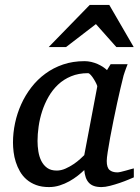

<svg xmlns="http://www.w3.org/2000/svg" viewBox="-20 -740 561 772"><path d="M371.1 -392.1Q371.6 -394.5 367.4 -403.3Q363.3 -412.1 357.4 -421.6Q351.6 -431.2 345 -438.5Q338.4 -445.8 334 -445.8Q295.9 -445.8 265.9 -433.3Q235.8 -420.9 213.4 -399.7Q190.9 -378.4 175 -350.6Q159.2 -322.8 149.4 -292.5Q139.6 -262.2 135.3 -231.4Q130.9 -200.7 130.9 -172.9Q130.9 -151.9 134.3 -130.9Q137.7 -109.9 146.2 -92.8Q154.8 -75.7 169.7 -64.9Q184.6 -54.2 208 -54.2Q225.6 -54.2 243.2 -62Q260.7 -69.8 275.9 -80.1Q291 -90.3 302.2 -100.6Q313.5 -110.8 318.8 -116.2ZM518.1 -26.9Q512.2 -24.4 496.6 -17.8Q481 -11.2 461.7 -4.6Q442.4 2 422.6 7.1Q402.8 12.2 388.2 12.2Q370.1 12.2 357.7 7.8Q345.2 3.4 337.2 -5.4Q329.1 -14.2 324.7 -26.9Q320.3 -39.6 318.8 -56.2Q307.6 -45.4 292.5 -33.4Q277.3 -21.5 259 -11.2Q240.7 -1 220 5.6Q199.2 12.2 176.8 12.2Q147.5 12.2 125.2 3.9Q103 -4.4 86.9 -18.3Q70.8 -32.2 60.3 -50.5Q49.8 -68.8 43.5 -88.6Q37.1 -108.4 34.7 -128.7Q32.2 -148.9 32.2 -167Q32.2 -205.6 40.5 -244.9Q48.8 -284.2 65.2 -320.6Q81.5 -356.9 106 -388.7Q130.4 -420.4 162.4 -443.8Q194.3 -467.3 233.6 -480.7Q272.9 -494.1 319.8 -494.1Q333.5 -494.1 346.9 -491Q360.4 -487.8 372.1 -482.7Q383.8 -477.5 393.6 -471.2Q403.3 -464.8 410.2 -458L424.8 -481.9H493.2Q490.7 -476.1 487.8 -468Q484.9 -460 481.9 -451.7Q479 -443.4 476.8 -436Q474.6 -428.7 474.1 -424.8Q470.7 -411.6 464.4 -385Q458 -358.4 450.9 -325.2Q443.8 -292 436.3 -255.6Q428.7 -219.2 422.9 -186.8Q417 -154.3 413.1 -129.2Q409.2 -104 409.2 -92.8Q409.2 -66.4 420.4 -56.6Q431.6 -46.9 452.1 -46.9Q457 -46.9 466.6 -49.1Q476.1 -51.3 486.3 -54.2Q496.6 -57.1 505.4 -59.6Q514.2 -62 518.1 -63ZM447.8 -550.8 365.7 -643.1 245.6 -550.8H175.8L340.8 -720.2H419.4L517.6 -550.8Z"/></svg>

Font: Charis SIL APac
Style: Italic
Weight: 400
Italic angle: -11°
Foundry: SIL International
Version: Version 5.000